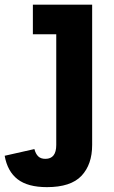

<svg xmlns="http://www.w3.org/2000/svg" viewBox="-112 -571 483 813"><path d="M27.2 -551.2H278.2V42.9Q278.2 125.4 233.1 173.4Q187.9 221.4 86.8 221.4Q5.6 221.4 -37.5 188Q-80.6 154.6 -92.2 88.6L33.6 60.2Q39.1 80.7 49.9 91.1Q60.7 101.6 80.2 101.6Q103.2 101.6 114.7 86.9Q126.2 72.2 126.2 42.9V-426H27.2Z"/></svg>

Font: Hepta Slab ExtraLight
Style: Regular
Weight: 200
Designer: Michael LaGattuta
Foundry: Michael LaGattuta
Version: Version 1.100